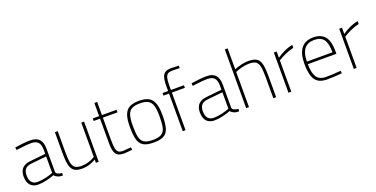

<svg xmlns="http://www.w3.org/2000/svg" viewBox="-22 -1487 4399 2244"><g transform="rotate(-20 2177.0 -364.5)"><path d="M48 -137Q48 -202 81 -238Q114 -274 186 -281L376 -301V-353Q376 -417 348.5 -446Q321 -475 265 -475Q197 -475 76 -458L73 -491Q114 -498 169.5 -503.5Q225 -509 265 -509Q340 -509 375.5 -470Q411 -431 411 -353V-65Q415 -29 486 -23L484 8Q446 8 421 -3Q395 -14 381 -34Q341 -18 285 -4.5Q229 9 179 9Q117 9 82.5 -28Q48 -65 48 -137ZM376 -64V-269L190 -250Q133 -244 109 -217Q85 -190 85 -137Q85 -82 109.5 -52.5Q134 -23 180 -23Q227 -23 282 -35.5Q337 -48 376 -64Z M569 -240V-500H604V-242Q604 -154 613 -108.5Q622 -63 648 -43Q674 -23 727 -23Q817 -23 897 -73V-500H932V0H897V-40Q860 -19 819 -5Q778 9 722 9Q659 9 626.5 -14.5Q594 -38 581.5 -90.5Q569 -143 569 -240Z M1119 -168V-468H1040V-500H1119V-663H1154V-500H1336V-468H1154V-206Q1154 -127 1160.5 -89.5Q1167 -52 1186 -37Q1205 -22 1246 -22Q1264 -22 1344 -30L1347 2Q1272 10 1246 10Q1198 10 1171 -5Q1144 -20 1131.5 -58Q1119 -96 1119 -168Z M1413 -259Q1413 -352 1433 -406.5Q1453 -461 1497 -485Q1541 -509 1616 -509Q1691 -509 1735 -485Q1779 -461 1799 -406.5Q1819 -352 1819 -259Q1819 -154 1802.5 -97.5Q1786 -41 1742.5 -16Q1699 9 1616 9Q1533 9 1489.5 -16Q1446 -41 1429.5 -97.5Q1413 -154 1413 -259ZM1782 -259Q1782 -345 1767 -391.5Q1752 -438 1716.5 -457.5Q1681 -477 1616 -477Q1551 -477 1515.5 -457.5Q1480 -438 1465 -391.5Q1450 -345 1450 -259Q1450 -165 1461.5 -116.5Q1473 -68 1508 -45.5Q1543 -23 1616 -23Q1689 -23 1724 -45.5Q1759 -68 1770.5 -116.5Q1782 -165 1782 -259Z M1977 -468H1908V-500H1977V-561Q1977 -633 1989.5 -671Q2002 -709 2029 -724Q2056 -739 2104 -739Q2121 -739 2196 -736V-705L2104 -707Q2068 -707 2049 -695Q2030 -683 2021 -651.5Q2012 -620 2012 -560V-500H2174V-468H2012V0H1977Z M2240 -137Q2240 -202 2273 -238Q2306 -274 2378 -281L2568 -301V-353Q2568 -417 2540.5 -446Q2513 -475 2457 -475Q2389 -475 2268 -458L2265 -491Q2306 -498 2361.5 -503.5Q2417 -509 2457 -509Q2532 -509 2567.5 -470Q2603 -431 2603 -353V-65Q2607 -29 2678 -23L2676 8Q2638 8 2613 -3Q2587 -14 2573 -34Q2533 -18 2477 -4.5Q2421 9 2371 9Q2309 9 2274.5 -28Q2240 -65 2240 -137ZM2568 -64V-269L2382 -250Q2325 -244 2301 -217Q2277 -190 2277 -137Q2277 -82 2301.5 -52.5Q2326 -23 2372 -23Q2419 -23 2474 -35.5Q2529 -48 2568 -64Z M2766 -730H2801V-470Q2834 -485 2883 -497Q2932 -509 2975 -509Q3044 -509 3078.5 -487Q3113 -465 3126 -413Q3139 -361 3139 -260V0H3104V-258Q3104 -348 3094.5 -393.5Q3085 -439 3058 -458Q3031 -477 2975 -477Q2931 -477 2882.5 -464.5Q2834 -452 2801 -437V0H2766Z M3292 -500H3327V-422Q3361 -448 3415.5 -474Q3470 -500 3525 -510V-474Q3476 -464 3420.5 -439Q3365 -414 3327 -389V0H3292Z M3582 -250Q3582 -509 3784 -509Q3879 -509 3926.5 -452Q3974 -395 3974 -269V-236H3619Q3619 -128 3653 -75.5Q3687 -23 3771 -23Q3845 -23 3953 -32L3955 0Q3847 9 3770 9Q3664 8 3623 -55.5Q3582 -119 3582 -250ZM3937 -268Q3937 -381 3900.5 -429Q3864 -477 3784 -477Q3619 -477 3619 -268Z M4105 -500H4140V-422Q4174 -448 4228.5 -474Q4283 -500 4338 -510V-474Q4289 -464 4233.5 -439Q4178 -414 4140 -389V0H4105Z"/></g></svg>

Font: Cairo ExtraLight
Style: Regular
Weight: 275
Designer: Mohamed Gaber, Accademia di Belle Arti di Urbino and others
Foundry: Kief Type Foundry, Accademia di Belle Arti di Urbino and others
Version: Version 3.011